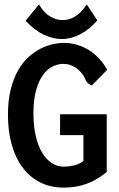

<svg xmlns="http://www.w3.org/2000/svg" viewBox="-20 -834 540 872"><path d="M16.1 0ZM397 -445.8Q388.2 -449.7 382.8 -453.4Q377.4 -457 374.5 -460.9Q371.6 -464.8 369.9 -468.8Q368.2 -472.7 366.2 -477.1Q360.4 -490.7 350.3 -502.7Q340.3 -514.6 327.6 -523.9Q314.9 -533.2 299.8 -538.6Q284.7 -543.9 268.1 -543.9Q243.2 -543.9 218.8 -532Q194.3 -520 175 -493.2Q155.8 -466.3 143.8 -423.6Q131.8 -380.9 131.8 -318.8Q131.8 -262.2 142.1 -217.3Q152.3 -172.4 170.9 -141.4Q189.5 -110.4 214.6 -93.8Q239.7 -77.1 270 -77.1Q292.5 -77.1 315.9 -82.5Q339.4 -87.9 358.9 -103V-220.2H252.9V-314.9H464.8V-53.2Q419.9 -15.6 372.3 1.2Q324.7 18.1 270 18.1Q209 18.1 161.6 -6.1Q114.3 -30.3 82 -74Q49.8 -117.7 33 -178.2Q16.1 -238.8 16.1 -312Q16.1 -377.4 28.6 -427.2Q41 -477.1 61.5 -513.4Q82 -549.8 108.6 -574Q135.3 -598.1 163.3 -612.5Q191.4 -627 219.2 -633.1Q247.1 -639.2 270 -639.2Q301.8 -639.2 330.8 -630.4Q359.9 -621.6 385.3 -605.5Q410.6 -589.4 431.2 -566.9Q451.7 -544.4 466.8 -517.1ZM157.2 -814Q178.2 -776.9 206.8 -759.8Q235.4 -742.7 264.2 -742.7Q277.3 -742.7 291 -746.1Q304.7 -749.5 318.8 -757.8Q333 -766.1 346.9 -779.8Q360.8 -793.5 374 -814L421.9 -741.7Q405.3 -721.7 385.7 -705.8Q366.2 -689.9 345.5 -679Q324.7 -668 303.2 -662.4Q281.7 -656.7 261.2 -656.7Q221.7 -656.7 179.9 -676Q138.2 -695.3 96.2 -739.7Z"/></svg>

Font: InconsolataGo
Style: Bold
Weight: 700
Designer: Raph Levien, Kirill Tkachev(cyreal.org)
Foundry: Raph Levien, Kirill Tkachev(cyreal.org)
Version: Version 1.015; ttfautohint (v0.92) -l 8 -r 50 -G 200 -x 14 -